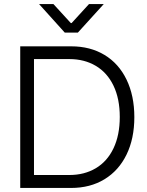

<svg xmlns="http://www.w3.org/2000/svg" viewBox="-20 -929 729 949"><path d="M80 -700H332Q426 -700 496.5 -657.5Q567 -615 605.5 -535.5Q644 -456 644 -350Q644 -244 605.5 -165Q567 -86 496.5 -43Q426 0 331 0H80ZM323 -64Q397 -64 453.5 -97.5Q510 -131 541 -196Q572 -261 572 -351Q572 -441 541 -505.5Q510 -570 453.5 -603.5Q397 -637 323 -637H148V-64ZM173 -909H244L330 -815H334L420 -909H493L365 -768H300Z"/></svg>

Font: Lopes Sans Light
Style: Regular
Weight: 300
Designer: Gabriel Lam, Diego Maldonado
Foundry: TypeRant, Foresti Design
Version: Version 4.000